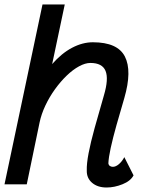

<svg xmlns="http://www.w3.org/2000/svg" viewBox="-29 -820 649 854"><path d="M524 -121 565 -40Q552 -15 516 -0.5Q480 14 445 14Q405 14 380.5 -7Q356 -28 357 -62Q356 -91 365 -138.5Q374 -186 392 -251Q410 -316 433 -395Q455 -469 440.5 -504.5Q426 -540 373 -540Q350 -540 322.5 -525Q295 -510 267.5 -483.5Q240 -457 215.5 -423Q191 -389 173 -351Q155 -313 147 -275L90 0H-9L160 -800H259L203 -535Q245 -583 291.5 -607.5Q338 -632 384 -632Q494 -632 526.5 -568.5Q559 -505 524 -384Q505 -320 489 -263Q473 -206 463.5 -162.5Q454 -119 453 -93Q454 -86 459.5 -82Q465 -78 473 -78Q486 -78 500 -90Q514 -102 524 -121Z"/></svg>

Font: Victor Mono Thin
Style: Italic
Weight: 100
Italic angle: -12°
Monospace: yes
Designer: Rune Bjørnerås
Version: Version 1.561;gftools[0.9.30]